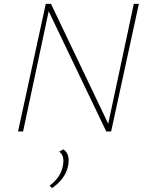

<svg xmlns="http://www.w3.org/2000/svg" viewBox="-20 -678 756 990"><path d="M670 -658H696L553 0H528L231 -620L99 0H73L216 -658H243L538 -40ZM307 92Q343 117 331 177Q318 244 248 292L236 279Q293 237 304 178Q315 124 285 104Z"/></svg>

Font: EauTestText Extralight
Style: Italic
Weight: 250
Italic angle: -12°
Designer: Christian Thalmann (Catharsis Fonts)
Version: Version 0.001;PS 000.001;hotconv 1.0.88;makeotf.lib2.5.64775